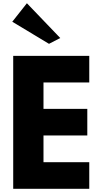

<svg xmlns="http://www.w3.org/2000/svg" viewBox="-20 -1172 631 1192"><path d="M62 0V-825.2H534.2V-660.2H250V-496.1H522V-331.1H250V-165H534.2V0ZM56.2 -1037.1 147 -1151.9 354 -936 284.2 -899.9Z"/></svg>

Font: Hussar Preview
Style: Bold
Weight: 700
Foundry: Cannot Into Space Fonts, PlusOne Fonts
Version: Version 2.29RC2 "Millennial"